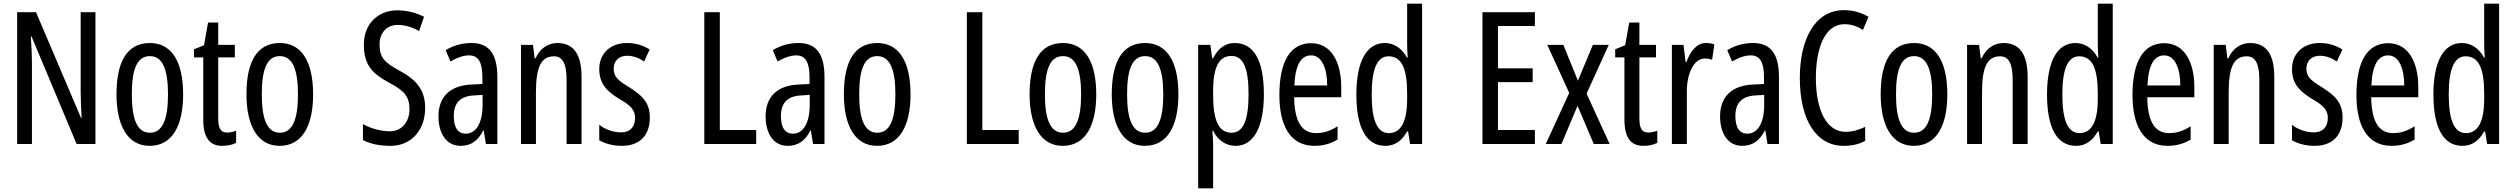

<svg xmlns="http://www.w3.org/2000/svg" viewBox="-20 -780 13621 1040"><path d="M497 0V-714H417V-286C417 -248 419 -200 422 -141H419L175 -714H73V0H153V-438C153 -479 151 -527 147 -582H151L395 0Z M972 -269C972 -452 906 -547 792 -547C668 -547 611 -446 611 -269C611 -101 671 10 790 10C915 10 972 -102 972 -269ZM694 -269C694 -407 723 -476 792 -476C859 -476 890 -407 890 -269C890 -130 859 -61 792 -61C724 -61 694 -132 694 -269Z M1211 -62C1172 -62 1162 -89 1162 -143V-469H1252V-537H1162V-658H1107L1085 -535L1031 -513V-469H1081V-133C1081 -37 1113 10 1184 10C1214 10 1238 4 1259 -6V-72C1243 -66 1227 -62 1211 -62Z M1676 -269C1676 -452 1610 -547 1496 -547C1372 -547 1315 -446 1315 -269C1315 -101 1375 10 1494 10C1619 10 1676 -102 1676 -269ZM1398 -269C1398 -407 1427 -476 1496 -476C1563 -476 1594 -407 1594 -269C1594 -130 1563 -61 1496 -61C1428 -61 1398 -132 1398 -269Z M2283 -196C2283 -288 2239 -347 2146 -396C2063 -441 2036 -467 2036 -540C2036 -601 2073 -645 2135 -645C2171 -645 2210 -634 2250 -612L2277 -689C2240 -708 2189 -724 2133 -724C2026 -725 1949 -647 1951 -536C1951 -423 2003 -378 2088 -332C2170 -289 2198 -257 2198 -188C2198 -123 2159 -69 2092 -69C2047 -69 1991 -82 1946 -108V-21C1988 0 2037 10 2095 10C2208 10 2283 -75 2283 -196Z M2534 -547C2483 -547 2436 -534 2394 -508L2420 -447C2458 -469 2491 -480 2521 -480C2572 -480 2593 -442 2593 -360V-325L2532 -322C2419 -317 2355 -256 2355 -150C2355 -65 2392 10 2475 10C2531 10 2570 -18 2598 -74H2600L2612 0H2674V-362C2674 -480 2635 -547 2534 -547ZM2546 -263 2594 -266V-212C2594 -114 2559 -56 2503 -56C2462 -56 2438 -86 2438 -152C2438 -222 2473 -259 2546 -263Z M2999 -547C2948 -547 2904 -517 2881 -464H2876L2867 -537H2802V0H2883V-279C2883 -417 2911 -475 2981 -475C3029 -475 3049 -432 3049 -348V0H3130V-364C3130 -488 3085 -547 2999 -547Z M3500 -144C3500 -226 3455 -265 3389 -307C3326 -345 3304 -365 3304 -408C3304 -450 3332 -478 3377 -478C3410 -478 3441 -466 3469 -447L3499 -512C3462 -535 3422 -547 3376 -547C3287 -547 3226 -491 3226 -406C3226 -323 3271 -283 3338 -242C3398 -208 3420 -183 3420 -141C3420 -92 3392 -63 3345 -63C3301 -63 3255 -80 3226 -104V-20C3256 -3 3298 10 3348 10C3444 10 3500 -45 3500 -144Z M3795 0H4076V-76H3879V-714H3795Z M4306 -547C4255 -547 4208 -534 4166 -508L4192 -447C4230 -469 4263 -480 4293 -480C4344 -480 4365 -442 4365 -360V-325L4304 -322C4191 -317 4127 -256 4127 -150C4127 -65 4164 10 4247 10C4303 10 4342 -18 4370 -74H4372L4384 0H4446V-362C4446 -480 4407 -547 4306 -547ZM4318 -263 4366 -266V-212C4366 -114 4331 -56 4275 -56C4234 -56 4210 -86 4210 -152C4210 -222 4245 -259 4318 -263Z M4912 -269C4912 -452 4846 -547 4732 -547C4608 -547 4551 -446 4551 -269C4551 -101 4611 10 4730 10C4855 10 4912 -102 4912 -269ZM4634 -269C4634 -407 4663 -476 4732 -476C4799 -476 4830 -407 4830 -269C4830 -130 4799 -61 4732 -61C4664 -61 4634 -132 4634 -269Z M5217 0H5498V-76H5301V-714H5217Z M5918 -269C5918 -452 5852 -547 5738 -547C5614 -547 5557 -446 5557 -269C5557 -101 5617 10 5736 10C5861 10 5918 -102 5918 -269ZM5640 -269C5640 -407 5669 -476 5738 -476C5805 -476 5836 -407 5836 -269C5836 -130 5805 -61 5738 -61C5670 -61 5640 -132 5640 -269Z M6363 -269C6363 -452 6297 -547 6183 -547C6059 -547 6002 -446 6002 -269C6002 -101 6062 10 6181 10C6306 10 6363 -102 6363 -269ZM6085 -269C6085 -407 6114 -476 6183 -476C6250 -476 6281 -407 6281 -269C6281 -130 6250 -61 6183 -61C6115 -61 6085 -132 6085 -269Z M6668 -547C6620 -547 6580 -522 6551 -464H6546L6536 -537H6470V240H6551V0C6551 -20 6549 -44 6547 -72H6551C6576 -20 6621 10 6673 10C6771 10 6826 -92 6826 -269C6826 -454 6771 -547 6668 -547ZM6650 -477C6717 -477 6743 -407 6743 -268C6743 -127 6713 -61 6651 -61C6583 -61 6551 -124 6551 -265V-285C6551 -417 6583 -477 6650 -477Z M7082 -546C6969 -546 6910 -447 6910 -265C6910 -109 6963 10 7100 10C7146 10 7187 -1 7225 -24V-96C7185 -70 7148 -59 7109 -59C7030 -59 6992 -123 6990 -253H7245V-309C7245 -442 7192 -546 7082 -546ZM7082 -480C7142 -480 7169 -405 7169 -317H6991C6996 -428 7027 -480 7082 -480Z M7484 10C7536 10 7573 -17 7602 -68H7607L7618 0H7683V-760H7602V-542C7602 -521 7603 -498 7605 -468H7601C7574 -519 7530 -547 7481 -547C7382 -547 7327 -447 7327 -268C7327 -87 7381 10 7484 10ZM7503 -59C7439 -59 7410 -130 7410 -268C7410 -402 7438 -475 7501 -475C7571 -475 7602 -412 7602 -274V-244C7602 -120 7568 -59 7503 -59Z M8294 0V-76H8094V-335H8282V-410H8094V-639H8294V-714H8010V0Z M8480 -277 8353 0H8438L8525 -207L8613 0H8699L8574 -273L8694 -537H8608L8527 -343L8448 -537H8361Z M8909 -62C8870 -62 8860 -89 8860 -143V-469H8950V-537H8860V-658H8805L8783 -535L8729 -513V-469H8779V-133C8779 -37 8811 10 8882 10C8912 10 8936 4 8957 -6V-72C8941 -66 8925 -62 8909 -62Z M9220 -547C9173 -547 9138 -507 9115 -445H9110L9099 -537H9036V0H9117V-280C9116 -385 9157 -463 9214 -463C9229 -463 9242 -461 9254 -456L9266 -540C9250 -545 9235 -547 9220 -547Z M9476 -547C9425 -547 9378 -534 9336 -508L9362 -447C9400 -469 9433 -480 9463 -480C9514 -480 9535 -442 9535 -360V-325L9474 -322C9361 -317 9297 -256 9297 -150C9297 -65 9334 10 9417 10C9473 10 9512 -18 9540 -74H9542L9554 0H9616V-362C9616 -480 9577 -547 9476 -547ZM9488 -263 9536 -266V-212C9536 -114 9501 -56 9445 -56C9404 -56 9380 -86 9380 -152C9380 -222 9415 -259 9488 -263Z M9971 -649C10008 -649 10041 -637 10071 -618L10101 -689C10060 -713 10016 -725 9968 -725C9807 -725 9729 -561 9729 -358C9729 -127 9820 10 9966 10C10012 10 10051 1 10083 -17V-93C10051 -77 10016 -66 9976 -66C9878 -66 9816 -176 9816 -357C9816 -512 9861 -649 9971 -649Z M10528 -269C10528 -452 10462 -547 10348 -547C10224 -547 10167 -446 10167 -269C10167 -101 10227 10 10346 10C10471 10 10528 -102 10528 -269ZM10250 -269C10250 -407 10279 -476 10348 -476C10415 -476 10446 -407 10446 -269C10446 -130 10415 -61 10348 -61C10280 -61 10250 -132 10250 -269Z M10832 -547C10781 -547 10737 -517 10714 -464H10709L10700 -537H10635V0H10716V-279C10716 -417 10744 -475 10814 -475C10862 -475 10882 -432 10882 -348V0H10963V-364C10963 -488 10918 -547 10832 -547Z M11225 10C11277 10 11314 -17 11343 -68H11348L11359 0H11424V-760H11343V-542C11343 -521 11344 -498 11346 -468H11342C11315 -519 11271 -547 11222 -547C11123 -547 11068 -447 11068 -268C11068 -87 11122 10 11225 10ZM11244 -59C11180 -59 11151 -130 11151 -268C11151 -402 11179 -475 11242 -475C11312 -475 11343 -412 11343 -274V-244C11343 -120 11309 -59 11244 -59Z M11703 -546C11590 -546 11531 -447 11531 -265C11531 -109 11584 10 11721 10C11767 10 11808 -1 11846 -24V-96C11806 -70 11769 -59 11730 -59C11651 -59 11613 -123 11611 -253H11866V-309C11866 -442 11813 -546 11703 -546ZM11703 -480C11763 -480 11790 -405 11790 -317H11612C11617 -428 11648 -480 11703 -480Z M12168 -547C12117 -547 12073 -517 12050 -464H12045L12036 -537H11971V0H12052V-279C12052 -417 12080 -475 12150 -475C12198 -475 12218 -432 12218 -348V0H12299V-364C12299 -488 12254 -547 12168 -547Z M12669 -144C12669 -226 12624 -265 12558 -307C12495 -345 12473 -365 12473 -408C12473 -450 12501 -478 12546 -478C12579 -478 12610 -466 12638 -447L12668 -512C12631 -535 12591 -547 12545 -547C12456 -547 12395 -491 12395 -406C12395 -323 12440 -283 12507 -242C12567 -208 12589 -183 12589 -141C12589 -92 12561 -63 12514 -63C12470 -63 12424 -80 12395 -104V-20C12425 -3 12467 10 12517 10C12613 10 12669 -45 12669 -144Z M12916 -546C12803 -546 12744 -447 12744 -265C12744 -109 12797 10 12934 10C12980 10 13021 -1 13059 -24V-96C13019 -70 12982 -59 12943 -59C12864 -59 12826 -123 12824 -253H13079V-309C13079 -442 13026 -546 12916 -546ZM12916 -480C12976 -480 13003 -405 13003 -317H12825C12830 -428 12861 -480 12916 -480Z M13318 10C13370 10 13407 -17 13436 -68H13441L13452 0H13517V-760H13436V-542C13436 -521 13437 -498 13439 -468H13435C13408 -519 13364 -547 13315 -547C13216 -547 13161 -447 13161 -268C13161 -87 13215 10 13318 10ZM13337 -59C13273 -59 13244 -130 13244 -268C13244 -402 13272 -475 13335 -475C13405 -475 13436 -412 13436 -274V-244C13436 -120 13402 -59 13337 -59Z"/></svg>

Font: Noto Sans Lao Looped ExtraCondensed
Style: Regular
Weight: 400
Width: 2
Designer: Mark Frömberg, Ben Mitchell
Foundry: The Fontpad Ltd
Version: Version 1.003